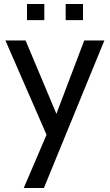

<svg xmlns="http://www.w3.org/2000/svg" viewBox="-20 -691 545 953"><path d="M211 -22 7 -490H107L260 -126L398 -490H498L198 242H98ZM114 -671H200V-591H114ZM306 -671H392V-591H306Z"/></svg>

Font: Cabin
Style: Regular
Weight: 400
Designer: Pablo Impallari
Foundry: Pablo Impallari. http://www.impallari.com Igino Marini. http://www.ikern.com
Version: Version 2.001